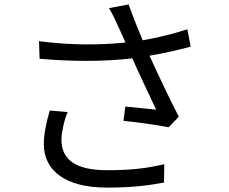

<svg xmlns="http://www.w3.org/2000/svg" viewBox="-20 -814 1040 872"><path d="M206 -312C190 -258 179 -203 179 -160C179 -36 281 38 465 38C596 38 663 26 725 15L726 -68C656 -53 597 -41 466 -41C318 -41 259 -93 259 -180C259 -210 271 -267 287 -305ZM831 -681C763 -659 696 -643 628 -631C606 -684 588 -728 564 -794L475 -777C491 -750 500 -731 517 -694L550 -621C436 -609 301 -608 157 -627L160 -547C311 -534 453 -534 581 -549C611 -480 661 -377 689 -316C656 -319 587 -327 549 -330L541 -265C605 -259 703 -245 746 -236L792 -284C749 -367 695 -482 659 -561C720 -571 785 -586 846 -602Z"/></svg>

Font: Squished Noto Sans CJK JP Regular
Style: Regular
Weight: 400
Designer: Ryoko NISHIZUKA (kana & ideographs); Paul D. Hunt (Latin, Greek & Cyrillic); Wenlong ZHANG (bopomofo); Sandoll Communica
Foundry: Adobe Systems Incorporated
Version: Version 1.004;PS 1.004;hotconv 1.0.82;makeotf.lib2.5.63406